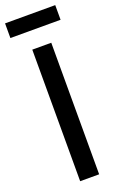

<svg xmlns="http://www.w3.org/2000/svg" viewBox="-174 -915 600 960"><g transform="rotate(-20 125.5 -435.0)"><path d="M176 -700V0H75V-700ZM259 -870V-792H-8V-870Z"/></g></svg>

Font: Pathway Extreme SemiCondensed Medium
Style: Regular
Weight: 500
Width: 4
Version: Version 1.001;gftools[0.9.26]